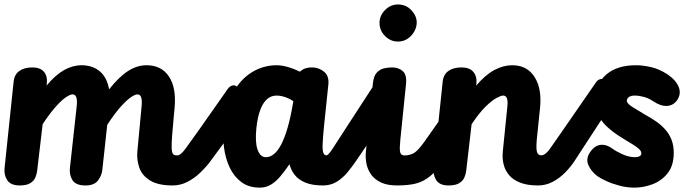

<svg xmlns="http://www.w3.org/2000/svg" viewBox="-41 -850 3177 880"><path d="M750.5 0Q684.5 0 647.8 -22.2Q611 -44.5 598 -80.2Q585 -116 588.5 -155.5L608 -363Q610.5 -390.5 606 -404Q601.5 -417.5 588.5 -417.5Q579 -417.5 560 -405Q541 -392.5 513.5 -362.2Q486 -332 450.5 -278L428 -71.5Q425.5 -46 408.2 -23Q391 0 351 0Q306.5 0 291.2 -24.2Q276 -48.5 279.5 -80.5L310.5 -363Q313.5 -390.5 308.8 -404Q304 -417.5 291 -417.5Q281.5 -417.5 262.5 -405.2Q243.5 -393 216.5 -363.2Q189.5 -333.5 154.5 -281L129.5 -69Q128 -53.5 121.5 -37.5Q115 -21.5 98.2 -10.8Q81.5 0 49 0Q8 0 -7.8 -24.2Q-23.5 -48.5 -20 -80.5L21.5 -476Q25 -509 48 -525Q71 -541 107 -541Q144 -541 160.8 -520.5Q177.5 -500 173.5 -467L172.5 -458Q213.5 -507 253 -529Q292.5 -551 332.5 -551Q383 -551 416.2 -523.2Q449.5 -495.5 459 -440.5Q504.5 -498 545.8 -524.5Q587 -551 630.5 -551Q699 -551 733.5 -499.2Q768 -447.5 759 -353.5L756 -322Q750.5 -263.5 747.8 -227.2Q745 -191 745.8 -171.5Q746.5 -152 751.5 -145Q756.5 -138 767 -138Q783 -138 791 -119.2Q799 -100.5 798.5 -77Q798 -49.5 786 -24.8Q774 0 750.5 0ZM774 -138Q786.5 -138 809.5 -169Q832.5 -200 867 -249L1004 -444Q1014.5 -458 1030 -459Q1044.5 -460 1051.8 -440.2Q1059 -420.5 1060 -390.8Q1061 -361 1056.5 -330.5Q1053 -309 1047 -290Q1041 -271 1032.5 -259.5L924.5 -112.5Q905 -86 878.2 -60Q851.5 -34 819 -17Q786.5 0 750.5 0Q723 0 710.2 -8.8Q697.5 -17.5 698 -54.5Q699 -95 706.2 -112.5Q713.5 -130 729.8 -134Q746 -138 774 -138Z M1149.5 10Q1099.5 10 1065.5 -15.2Q1031.5 -40.5 1011.8 -82.2Q992 -124 985.5 -175Q979 -226 984 -277Q993.5 -365.5 1028 -426.8Q1062.5 -488 1114.5 -519.5Q1166.5 -551 1227.5 -551Q1242.5 -551 1259.8 -547.5Q1277 -544 1295.5 -537.5Q1314 -531 1333.5 -521.5L1341 -527.5Q1350.5 -535 1362.8 -538Q1375 -541 1388.5 -541Q1420 -541 1444 -521.5Q1468 -502 1464 -463L1444 -271Q1439 -220.5 1437.8 -191.2Q1436.5 -162 1440.8 -150Q1445 -138 1455.5 -138Q1474.5 -138 1483.2 -116.5Q1492 -95 1490 -69Q1488 -43 1475.2 -21.5Q1462.5 0 1439 0Q1390.5 0 1359 -13Q1327.5 -26 1310 -48Q1292.5 -70 1286 -97.5Q1264 -65.5 1243.5 -41.2Q1223 -17 1200.2 -3.5Q1177.5 10 1149.5 10ZM1178 -129.5Q1196 -129.5 1213.5 -143Q1231 -156.5 1247 -186.2Q1263 -216 1277.2 -264.8Q1291.5 -313.5 1303 -383.5L1303.5 -386.5Q1288 -396.5 1274 -402Q1260 -407.5 1248.2 -409.8Q1236.5 -412 1226 -412Q1202 -412 1183.2 -395.8Q1164.5 -379.5 1152 -346.5Q1139.5 -313.5 1134 -262.5Q1131 -233 1132 -208.5Q1133 -184 1138.8 -166.2Q1144.5 -148.5 1154.2 -139Q1164 -129.5 1178 -129.5ZM1455.5 -138Q1464 -138 1486.2 -172.8Q1508.5 -207.5 1555 -279L1699 -500.5Q1707.5 -513.5 1716.2 -519.5Q1725 -525.5 1732 -526Q1749.5 -526.5 1759.2 -499.5Q1769 -472.5 1768 -437.5Q1767.5 -413 1764.8 -388.2Q1762 -363.5 1749.5 -345.5L1591 -112.5Q1573 -86 1551.5 -60Q1530 -34 1502.5 -17Q1475 0 1439 0Q1411.5 0 1398.8 -17.8Q1386 -35.5 1386.5 -54.5Q1387 -88.5 1404 -113.2Q1421 -138 1455.5 -138Z M1698.5 -745Q1698.5 -778.5 1723.8 -804Q1749 -829.5 1783 -829.5Q1820 -829.5 1844.5 -803.2Q1869 -777 1869 -746.5Q1869 -726 1857.8 -705.8Q1846.5 -685.5 1827.2 -672.5Q1808 -659.5 1783 -659.5Q1749 -659.5 1723.8 -684.8Q1698.5 -710 1698.5 -745ZM1778.5 0Q1735.5 0 1706.8 -13Q1678 -26 1661.5 -48Q1645 -70 1639 -97.8Q1633 -125.5 1636 -155.5L1668 -467Q1671.5 -502 1686.2 -517.5Q1701 -533 1720.2 -537Q1739.5 -541 1756.5 -541Q1785.5 -541 1804.8 -524.2Q1824 -507.5 1820 -466L1794 -211Q1792 -190 1791.5 -175.8Q1791 -161.5 1793 -153Q1795 -144.5 1800.2 -141Q1805.5 -137.5 1814.5 -137.5H1819Q1829 -137.5 1835 -123.5Q1841 -109.5 1841.5 -89.2Q1842 -69 1835.8 -48.5Q1829.5 -28 1815.5 -14Q1801.5 0 1778.5 0ZM1814.5 -137.5Q1842 -138.5 1860.2 -151.2Q1878.5 -164 1907 -204.5L2077 -446Q2081 -451.5 2085.5 -451.5Q2095.5 -452 2104 -423.5Q2112.5 -395 2111.5 -355Q2111 -320.5 2102 -283.2Q2093 -246 2071 -216L1997.5 -117Q1961 -67.5 1930 -42.2Q1899 -17 1863.8 -8.5Q1828.5 0 1778.5 0Q1759 0 1748 -19.5Q1737 -39 1737.5 -63Q1738.5 -89.5 1756.5 -113Q1774.5 -136.5 1814.5 -137.5Z M2425 0Q2375.5 0 2342.8 -13Q2310 -26 2291.8 -48Q2273.5 -70 2267 -97.8Q2260.5 -125.5 2263.5 -155.5L2284.5 -363Q2287 -386.5 2282.5 -399.2Q2278 -412 2265 -412Q2255.5 -412 2234.8 -401Q2214 -390 2185 -361.8Q2156 -333.5 2120.5 -280.5L2096 -69Q2094.5 -53.5 2087.8 -37.5Q2081 -21.5 2064.2 -10.8Q2047.5 0 2015 0Q1974 0 1958.5 -24.2Q1943 -48.5 1946.5 -80.5L1988 -476Q1991.5 -509 2014.5 -525Q2037.5 -541 2074 -541Q2111 -541 2128.2 -520.8Q2145.5 -500.5 2142.5 -468L2141.5 -457.5Q2183 -506.5 2224.2 -528.8Q2265.5 -551 2306.5 -551Q2375 -551 2409.2 -497Q2443.5 -443 2434 -353.5L2421.5 -232.5Q2418.5 -206 2417.8 -187.8Q2417 -169.5 2419 -158.5Q2421 -147.5 2426.5 -142.8Q2432 -138 2441.5 -138Q2458.5 -138 2467.8 -118.5Q2477 -99 2477 -74.5Q2477 -47 2464.8 -23.5Q2452.5 0 2425 0ZM2439.5 -138Q2458.5 -138 2480.2 -169Q2502 -200 2536 -249L2690.5 -472.5Q2702.5 -490 2722.2 -488.2Q2742 -486.5 2759.2 -471.8Q2776.5 -457 2782.5 -434.8Q2788.5 -412.5 2772.5 -388.5L2592.5 -112.5Q2575 -85.5 2549.5 -59.5Q2524 -33.5 2492.5 -16.8Q2461 0 2425 0Q2397.5 0 2384.8 -8.8Q2372 -17.5 2372.5 -54.5Q2373.5 -95 2380.2 -112.5Q2387 -130 2401.5 -134Q2416 -138 2439.5 -138Z M2867.5 10Q2832.5 10 2799.2 1.2Q2766 -7.5 2739.5 -19.5Q2713 -31.5 2698 -42Q2668 -64.5 2655.5 -93.8Q2643 -123 2664.5 -154Q2686 -184.5 2713.8 -186.2Q2741.5 -188 2770 -166Q2782.5 -156.5 2812 -143Q2841.5 -129.5 2870 -129.5Q2881.5 -129.5 2890 -133.8Q2898.5 -138 2898.5 -147.5Q2898.5 -153 2895 -159Q2891.5 -165 2877.2 -175.8Q2863 -186.5 2829.5 -206Q2748 -254 2717.2 -296Q2686.5 -338 2686.5 -391Q2686.5 -463 2736.2 -507Q2786 -551 2874 -551Q2905 -551 2942.5 -542.5Q2980 -534 3018 -509.5Q3058 -482 3070 -450.8Q3082 -419.5 3062.5 -391Q3045 -366 3015.5 -364.5Q2986 -363 2950.5 -387.5Q2932 -400 2909.5 -406Q2887 -412 2867.5 -412Q2850.5 -412 2841.2 -405Q2832 -398 2832 -388Q2832 -375.5 2859 -358.8Q2886 -342 2918 -323Q2945 -308.5 2968.2 -292Q2991.5 -275.5 3009.2 -255.2Q3027 -235 3037 -209Q3047 -183 3047 -150Q3047 -91 3019 -56Q2991 -21 2949.5 -5.5Q2908 10 2867.5 10Z"/></svg>

Font: Edu SA Hand Cursive
Style: Regular
Weight: 400
Designer: Tina and Corey Anderson, Eben Sorkin, Mirko Velimirovic
Foundry: Google for Education
Version: Version 2.000